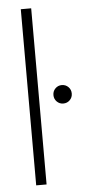

<svg xmlns="http://www.w3.org/2000/svg" viewBox="-53 -759 350 790"><g transform="rotate(-5 122.0 -364.0)"><path d="M106.9 -727.5V0H64V-727.5ZM204.6 -325.7Q189 -325.7 178 -336.7Q167 -347.7 167 -363.8Q167 -379.9 178 -390.9Q189 -401.9 204.6 -401.9Q220.7 -401.9 231.7 -390.9Q242.7 -379.9 242.7 -363.8Q242.7 -347.7 231.7 -336.7Q220.7 -325.7 204.6 -325.7Z"/></g></svg>

Font: Inter Display ExtraLight
Style: Regular
Weight: 200
Designer: Rasmus Andersson
Foundry: rsms
Version: Version 4.000;git-a52131595